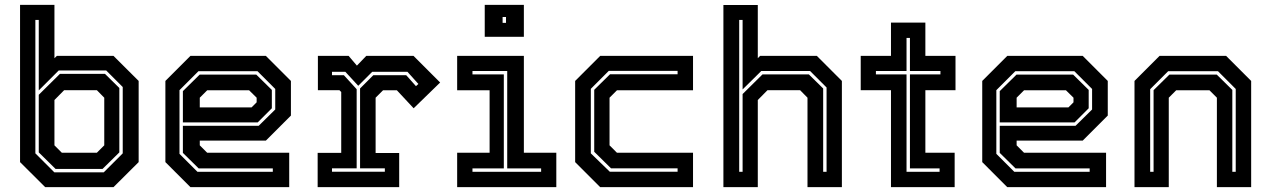

<svg xmlns="http://www.w3.org/2000/svg" viewBox="-20 -770 5223 790"><path d="M166 0 62.5 -103V-750H204V-530.5L214 -540H447L550.5 -437V-103L447 0ZM208.5 -75 139.5 -143V-380L226.5 -466H412L471 -408V-143L402 -75ZM234.5 -141.5H378.5L409 -172V-368L378.5 -399H244L204 -358.5V-172ZM203.5 -61H407L485 -139V-412L417 -480H221.5L139.5 -398V-688H125.5V-139Z M1074 -540 1177 -437V-294.5L1074 -191.5H802V-172L832.5 -141.5H1170V0H763.5L660.5 -103V-437L763.5 -540ZM1034.5 -463 1098.5 -400V-324.5L1040.5 -266.5H732.5V-395L801.5 -463ZM1039.5 -477H796.5L718.5 -399V-137L792.5 -63H1102.5V-77H797.5L732.5 -141V-252.5H1044.5L1112.5 -319.5V-404ZM1005 -398.5H832.5L802 -368V-328H1015L1036 -349V-368Z M1287 0V-141H1384V-391.5L1376.5 -399H1288V-540H1414.5L1448.5 -500L1487 -540H1681.5L1791 -430.5L1682 -324.5L1613 -398.5H1556L1525.5 -368V-140.5H1622.5V0ZM1346 -63.5H1563.5V-77.5H1461.5V-406L1516 -460.5H1651.5L1691.5 -415.5L1701.5 -424.5L1656.5 -474.5H1511.5L1454 -417L1401 -474.5H1346V-460.5H1395L1447.5 -403V-77.5H1346Z M1974.5 -618.5V-750H2135.5V-618.5ZM2048 -676H2062V-700H2048ZM1861 0V-141.5H1994.5V-398.5H1861V-540H2135.5V-141.5H2269V0ZM1924 -63H2206.5V-77H2067V-478H1924V-464H2053V-77H1924Z M2449.5 0 2346.5 -103V-437L2449.5 -540H2831.5V-398.5H2518.5L2488 -368V-172L2518.5 -141.5H2831.5V0ZM2489 -63.5H2768V-77.5H2494L2425 -145.5V-400.5L2490 -464.5H2768V-478.5H2485L2411 -404.5V-139Z M2956.5 0V-749.5H3098V-530.5L3107.5 -540H3341L3444 -437V0H3302.5V-368L3272 -399H3138L3098 -358.5V0ZM3021.5 -63H3035.5V-383L3117.5 -464H3308L3367 -406V-63H3381V-410L3313 -478H3112.5L3035.5 -402V-688H3021.5Z M3646 0V-399H3521.5V-540H3646V-677H3787.5V-540H3911.5V-399H3787.5V-141.5H3908V0ZM3710 -63H3846V-77H3724V-464H3849.5V-478H3724V-614H3710V-478H3584V-464H3710Z M4435 -540 4538 -437V-294.5L4435 -191.5H4163V-172L4193.5 -141.5H4531V0H4124.5L4021.5 -103V-437L4124.5 -540ZM4395.5 -463 4459.5 -400V-324.5L4401.5 -266.5H4093.5V-395L4162.5 -463ZM4400.5 -477H4157.5L4079.5 -399V-137L4153.5 -63H4463.5V-77H4158.5L4093.5 -141V-252.5H4405.5L4473.5 -319.5V-404ZM4366 -398.5H4193.5L4163 -368V-328H4376L4397 -349V-368Z M4648 0V-437L4751 -540H5025L5128 -437V0H4987V-368L4956.5 -398.5H4819.5L4789 -368V0ZM4712.5 -63H4726.5V-399L4791.5 -463H4986.5L5050.5 -400V-63H5064.5V-404L4991.5 -477H4786.5L4712.5 -403Z"/></svg>

Font: Tourney
Style: Bold
Weight: 700
Designer: Tyler Finck
Foundry: Etcetera Type Co
Version: Version 1.015